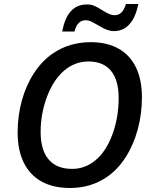

<svg xmlns="http://www.w3.org/2000/svg" viewBox="-20 -937 765 967"><path d="M68.8 -269.5Q68.8 -354.5 90.3 -431.6Q111.8 -508.8 151.9 -569.8Q191.9 -630.9 246.6 -668Q329.6 -724.6 437 -724.6Q519 -724.6 576.9 -692.1Q634.8 -659.7 664.8 -597.4Q694.8 -535.2 694.8 -447.3Q694.8 -362.8 673.6 -284.7Q652.3 -206.5 612.5 -144.8Q572.8 -83 519.5 -46.4Q438.5 9.8 332 9.8Q248 9.8 189.2 -22.9Q130.4 -55.7 99.6 -118.2Q68.8 -180.7 68.8 -269.5ZM546.4 -260.7Q577.6 -345.2 577.6 -443.8Q577.6 -533.2 539.1 -580.3Q500.5 -627.4 425.8 -627.4Q357.4 -627.4 303.5 -581.8Q249.5 -536.1 217.3 -451.2Q184.6 -364.7 184.6 -273.4Q184.6 -181.6 224.9 -134Q265.1 -86.4 343.3 -86.4Q409.7 -86.4 462.6 -131.3Q515.6 -176.3 546.4 -260.7ZM418 -914.6Q428.7 -914.6 437.3 -913.1Q445.8 -911.6 456.1 -907.2Q470.2 -901.4 502.9 -880.9Q534.7 -860.4 557.1 -860.4Q577.6 -860.4 591.6 -874Q605.5 -887.7 614.3 -917H676.8Q660.6 -837.9 622.1 -805.2Q594.2 -780.3 552.2 -780.3Q522.5 -780.3 483.9 -804.2L460.4 -817.4Q442.4 -827.6 432.9 -831.3Q423.3 -835 410.2 -835Q390.6 -835 376.5 -821Q362.3 -807.1 355 -778.3H293.5Q317.9 -914.6 418 -914.6Z"/></svg>

Font: Viking Open Sans Light
Style: Bold Italic
Weight: 600
Italic angle: -12°
Foundry: Ascender Corporation
Version: Version 2.000